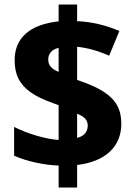

<svg xmlns="http://www.w3.org/2000/svg" viewBox="-20 -779 611 857"><path d="M43 -84V-212.4Q87.9 -189.9 141.8 -173.8Q195.8 -157.7 241.7 -154.3V-309.6L216.3 -318.8Q152.8 -341.3 116.2 -367.4Q79.6 -393.6 62.5 -427.7Q45.4 -460.9 45.4 -510.7Q45.4 -585 95.5 -629.2Q145.5 -673.3 241.7 -683.6V-758.8H324.2V-684.6Q421.4 -680.2 512.7 -640.6L467.3 -530.3Q393.6 -563 324.2 -570.3V-422.4L334 -418.9Q402.8 -395.5 443.6 -368.9Q484.4 -342.3 502.9 -308.3Q521.5 -274.4 521.5 -227.5Q521.5 -150.4 470.5 -102.3Q419.4 -54.2 324.2 -42.5V58.1H241.7V-40Q190.4 -42 138.4 -53.5Q86.4 -64.9 43 -84ZM371.6 -218.8Q371.6 -236.3 360.4 -249Q349.1 -261.7 324.2 -271.5V-163.6Q347.2 -168.9 359.4 -183.3Q371.6 -197.8 371.6 -218.8ZM195.3 -513.7Q195.3 -494.1 206.3 -481.2Q217.3 -468.3 241.7 -458V-565.4Q218.8 -560.1 207 -546.4Q195.3 -532.7 195.3 -513.7Z"/></svg>

Font: Viking Open Sans
Style: Bold
Weight: 700
Foundry: Ascender Corporation
Version: Version 2.001